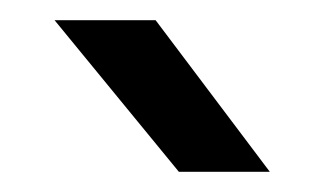

<svg xmlns="http://www.w3.org/2000/svg" viewBox="-20 -740 321 190"><path d="M34 -720H134L247 -570H157Z"/></svg>

Font: Violet Sans
Style: Regular
Weight: 400
Designer: Calvin Waterman
Foundry: Violet Office
Version: Version 1.013